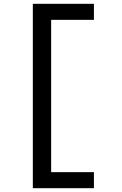

<svg xmlns="http://www.w3.org/2000/svg" viewBox="-20 -843 640 1006"><path d="M152 143V-823H472V-739H248V59H472V143Z"/></svg>

Font: Iosevka Fixed Medium Extended
Style: Regular
Weight: 500
Width: 7
Monospace: yes
Designer: Belleve Invis
Foundry: Belleve Invis
Version: Version 24.1.1; ttfautohint (v1.8.4)